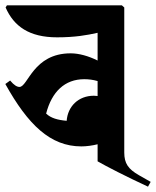

<svg xmlns="http://www.w3.org/2000/svg" viewBox="-20 -674 585 720"><path d="M285 -125C304 -125 326 -128 346 -133V-69C379 -50 453 -12 535 26L545 8L501 -17C461 -40 446 -61 446 -102V-646L437 -654H6L1 -646C32 -575 90 -534 194 -534C261 -534 306 -542 346 -551V-447C312 -464 276 -474 245 -474C104 -474 85 -348 53 -348C44 -348 33 -354 18 -372L0 -359C85 -206 169 -125 285 -125ZM153 -248C174 -330 223 -377 296 -377C312 -377 329 -375 346 -370V-314L332 -315C274 -315 234 -275 230 -221C196 -224 171 -231 153 -248Z"/></svg>

Font: Nithya Ranjana DU
Style: Regular
Weight: 400
Designer: Designed by Tathagata Biswas and Noopur Datye with help from Ananda Maharjan, Callijatra
Foundry: Ek Type
Version: Version 1.000;Glyphs 3.2.3 (3260)